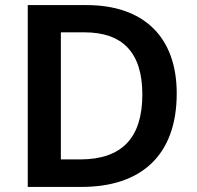

<svg xmlns="http://www.w3.org/2000/svg" viewBox="-20 -734 772 754"><path d="M674 -367C674 -593 540 -714 320 -714H89V0H301C533 0 674 -123 674 -367ZM539 -363C539 -193 459 -108 295 -108H219V-607H312C459 -607 539 -530 539 -363Z"/></svg>

Font: Noto Sans Myanmar UI SemiBold
Style: Regular
Weight: 600
Designer: Monotype Design Team
Foundry: Monotype Imaging Inc.
Version: Version 2.103